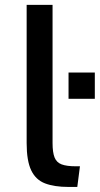

<svg xmlns="http://www.w3.org/2000/svg" viewBox="-20 -756 406 781"><path d="M258.8 -460.9H365.7V-354H258.8ZM88.4 -173.8V-736.3H193.8V-173.8Q193.8 -136.2 201.9 -115.7Q210 -95.2 230.5 -87.4Q251 -79.6 288.6 -79.6H305.2L294.4 4.4H258.3Q201.2 4.4 163.3 -10Q125.5 -24.4 106.9 -63.2Q88.4 -102.1 88.4 -173.8Z"/></svg>

Font: Monda Medium
Style: Regular
Weight: 500
Designer: Vernon Adams
Foundry: Vernon Adams
Version: Version 2.200